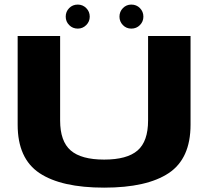

<svg xmlns="http://www.w3.org/2000/svg" viewBox="-20 -836 946 859"><path d="M446 3.5Q637 3.5 734.8 -61.5Q832.5 -126.5 832.5 -278V-675H642.5V-297Q642.5 -203.5 595.5 -162.8Q548.5 -122 446 -122Q343.5 -122 296.2 -163Q249 -204 249 -297V-675H59V-278Q59 -126.5 156.8 -61.5Q254.5 3.5 446 3.5ZM328 -708Q350 -708 365.8 -723.8Q381.5 -739.5 381.5 -761.5Q381.5 -784 365.8 -799.8Q350 -815.5 328 -815.5Q305 -815.5 289.5 -799.8Q274 -784 274 -761.5Q274 -739.5 289.5 -723.8Q305 -708 328 -708ZM567.5 -708Q590.5 -708 606 -723.8Q621.5 -739.5 621.5 -761.5Q621.5 -784 606 -799.8Q590.5 -815.5 567.5 -815.5Q545.5 -815.5 530 -799.8Q514.5 -784 514.5 -761.5Q514.5 -739.5 529.8 -723.8Q545 -708 567.5 -708Z"/></svg>

Font: Anybody Expanded
Style: Bold
Weight: 700
Width: 7
Designer: Tyler Finck
Foundry: Etcetera Type Company
Version: Version 1.113;gftools[0.9.25]